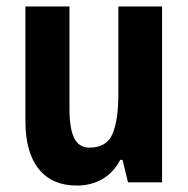

<svg xmlns="http://www.w3.org/2000/svg" viewBox="-20 -567 585 597"><path d="M484 -547V0H378L361 -70H354Q333 -30 298 -10Q263 10 219 10Q142 10 100.5 -41.5Q59 -93 59 -190V-547H196V-228Q196 -168 210.5 -138Q225 -108 258 -108Q312 -108 330 -151Q348 -194 348 -275V-547Z"/></svg>

Font: Noto Sans Lao Condensed
Style: Bold
Weight: 700
Width: 3
Designer: Monotype Design Team
Foundry: Monotype Imaging Inc.
Version: Version 2.003; ttfautohint (v1.8.4.7-5d5b)